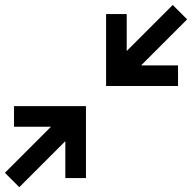

<svg xmlns="http://www.w3.org/2000/svg" viewBox="-20 -738 782 782"><path d="M683.6 -717.8 742.2 -659.2 554.7 -471.7H705.1V-387.7H412.1V-680.7H496.1V-530.3ZM37.1 -305.7H330.1V-12.7H246.1V-163.1L58.6 24.4L0 -34.2L187.5 -221.7H37.1Z"/></svg>

Font: CaskaydiaCove Nerd Font
Style: Bold
Weight: 700
Designer: Aaron Bell
Foundry: Saja Typeworks
Version: Version 2111.1;Nerd Fonts 2.3.0